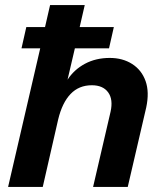

<svg xmlns="http://www.w3.org/2000/svg" viewBox="-20 -739 647 759"><path d="M12 0 139 -548H65L84 -632H158L178 -719H315L295 -632H430L411 -548H276L247 -424Q273 -464 316 -487Q359 -510 414 -510Q465 -510 502.5 -486Q540 -462 555.5 -418.5Q571 -375 558 -314L485 0H348L417 -297Q428 -346 407.5 -374Q387 -402 343 -402Q292 -402 259 -367.5Q226 -333 210 -267L149 0Z"/></svg>

Font: Work Sans SemiBold
Style: Italic
Weight: 600
Italic angle: -13°
Designer: Wei Huang
Foundry: Wei Huang
Version: Version 2.012; ttfautohint (v1.8.3)